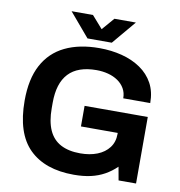

<svg xmlns="http://www.w3.org/2000/svg" viewBox="-94 -958 990 1056"><g transform="rotate(10 401.0 -430.0)"><path d="M388 12Q226.2 12 138.7 -74.5Q51.3 -161 51.3 -343.2Q51.3 -463.6 93.3 -542.2Q135.3 -620.8 215 -659.6Q294.7 -698.4 406.7 -698.4Q474 -698.4 533.2 -683.1Q592.4 -667.8 637.8 -636.8Q683.1 -605.9 708.6 -559.3Q734 -512.6 734 -449.2H583.3Q583.3 -479.8 569.6 -503.7Q556 -527.5 532.1 -543.9Q508.3 -560.3 477.3 -568.4Q446.4 -576.5 411.8 -576.5Q360.3 -576.5 321.3 -562.8Q282.3 -549.2 256.5 -521.6Q230.7 -493.9 218 -453.2Q205.3 -412.4 205.3 -358V-327.7Q205.3 -253.4 227.1 -205Q248.9 -156.6 293 -133.3Q337.1 -110 402.4 -110Q456.2 -110 497.4 -126.3Q538.7 -142.7 562.5 -174Q586.4 -205.4 586.4 -250.2V-256.5H381.1V-371.5H734V0H636.4L623 -74.3Q592.8 -45.1 558.2 -26Q523.5 -6.8 481.9 2.6Q440.2 12 388 12ZM220.3 -871.7H339.8L428.3 -771L371.8 -770.2L459.5 -871.7H579.4L468.1 -739.5H332.4Z"/></g></svg>

Font: Archivo SemiBold
Style: Regular
Weight: 600
Designer: Hector Gatti
Foundry: Omnibus-Type
Version: Version 2.001